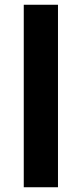

<svg xmlns="http://www.w3.org/2000/svg" viewBox="-20 -698 343 808"><path d="M224 90H80V-678H224Z"/></svg>

Font: BM HANNA
Style: Regular
Weight: 400
Designer: BONGJIN KIM, JAEHYUN KEUM, MINJUNG KIM, JUHEE TAE
Foundry: WOOWA BROTHERS Corporation.
Version: Version 1.000